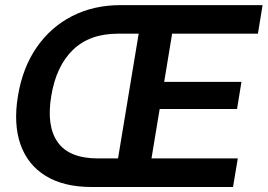

<svg xmlns="http://www.w3.org/2000/svg" viewBox="-20 -748 1070 768"><path d="M346.7 0Q235.4 0 163.1 -44.2Q90.8 -88.4 62 -170.2Q33.2 -252 51.8 -364.3Q70.3 -476.6 126.2 -557.9Q182.1 -639.2 268.1 -683.3Q354 -727.5 462.4 -727.5H1030.3L1011.7 -613.3H668.5L636.7 -420.4H945.8L928.2 -312H618.7L585.9 -114.3H931.2L912.1 0ZM452.1 -114.3 534.7 -613.3H452.1Q338.4 -613.3 271.5 -548.3Q204.6 -483.4 185.1 -364.3Q165 -244.6 210.7 -179.4Q256.3 -114.3 373 -114.3Z"/></svg>

Font: Inter Display Semi Bold
Style: Italic
Weight: 600
Italic angle: -9.39999°
Designer: Rasmus Andersson
Foundry: rsms
Version: Version 4.000;git-4fc901f